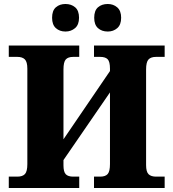

<svg xmlns="http://www.w3.org/2000/svg" viewBox="-20 -942 866 962"><path d="M241 -853Q241 -889 260 -905.5Q279 -922 308 -922Q337 -922 356.5 -905.5Q376 -889 376 -853Q376 -818 356 -801Q336 -784 308 -784Q279 -784 260 -801Q241 -818 241 -853ZM452 -853Q452 -889 471 -905.5Q490 -922 520 -922Q548 -922 567.5 -905Q587 -888 587 -853Q587 -818 567.5 -801Q548 -784 520 -784Q490 -784 471 -801Q452 -818 452 -853ZM24 -57H67Q93 -57 105 -70Q117 -83 117 -120V-598Q117 -632 104.5 -644.5Q92 -657 67 -657H24V-714H377V-657H347Q321 -657 309.5 -644Q298 -631 298 -594V-244L531 -586V-598Q531 -633 519.5 -645Q508 -657 482 -657H451V-714H805V-657H762Q736 -657 724 -644Q712 -631 712 -594V-115Q712 -81 724.5 -69Q737 -57 762 -57H805V0H451V-57H482Q508 -57 519.5 -70Q531 -83 531 -120V-479L298 -140V-114Q298 -81 309.5 -69Q321 -57 347 -57H377V0H24Z"/></svg>

Font: Noto Serif ExtraBold
Style: Regular
Weight: 800
Designer: Monotype Design Team
Foundry: Monotype Imaging Inc.
Version: Version 1.001